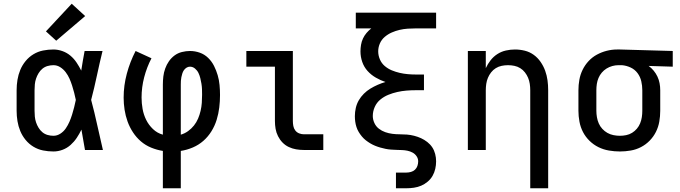

<svg xmlns="http://www.w3.org/2000/svg" viewBox="-20 -803 3640 1028"><path d="M266 8Q238 8 210.5 2.5Q183 -3 159 -17.5Q135 -32 117 -54Q99 -76 88.5 -101.5Q78 -127 73.5 -154.5Q69 -182 69 -210V-320Q69 -348 73.5 -375.5Q78 -403 88.5 -428.5Q99 -454 117 -476Q135 -498 159 -512.5Q183 -527 210.5 -532.5Q238 -538 266 -538Q290 -538 314 -529.5Q338 -521 357 -505Q376 -489 390 -468Q404 -447 415 -425Q419 -451 423.5 -477.5Q428 -504 433 -530H529Q513 -465 499 -399Q485 -333 468 -268Q486 -201 500.5 -134Q515 -67 531 0H435Q430 -27 425.5 -54.5Q421 -82 416 -109Q405 -86 391 -65Q377 -44 358 -27Q339 -10 315 -1Q291 8 266 8ZM266 -76Q286 -76 303.5 -87.5Q321 -99 332.5 -116Q344 -133 352 -151.5Q360 -170 366 -189.5Q372 -209 377 -228.5Q382 -248 386 -268Q382 -288 377 -307Q372 -326 366 -345Q360 -364 352 -382Q344 -400 332 -416Q320 -432 303 -443Q286 -454 266 -454Q250 -454 234.5 -449.5Q219 -445 207 -435Q195 -425 186.5 -411Q178 -397 173 -382Q168 -367 166.5 -351.5Q165 -336 165 -320V-210Q165 -194 166.5 -178.5Q168 -163 173 -148Q178 -133 186.5 -119Q195 -105 207 -95Q219 -85 234.5 -80.5Q250 -76 266 -76ZM281 -585 226 -635 364 -783 436 -717Z M852 205V5Q820 0 789.5 -12.5Q759 -25 734.5 -46Q710 -67 692 -94.5Q674 -122 663 -152.5Q652 -183 647 -215.5Q642 -248 642 -280Q642 -345 659 -408.5Q676 -472 706 -530L791 -491Q766 -443 752 -389.5Q738 -336 738 -281Q738 -250 743.5 -219.5Q749 -189 762.5 -161.5Q776 -134 799 -112Q822 -90 852 -82V-350Q852 -372 854.5 -393.5Q857 -415 864.5 -436Q872 -457 884.5 -475Q897 -493 914.5 -506Q932 -519 954 -524.5Q976 -530 997 -530Q1024 -530 1049.5 -521Q1075 -512 1094.5 -493Q1114 -474 1126 -450Q1138 -426 1145.5 -400.5Q1153 -375 1155.5 -348Q1158 -321 1158 -294Q1158 -261 1154 -227.5Q1150 -194 1140 -161.5Q1130 -129 1112 -100Q1094 -71 1069 -49Q1044 -27 1012.5 -13.5Q981 0 948 5V205ZM948 -82Q969 -88 987 -101Q1005 -114 1018.5 -131Q1032 -148 1040.5 -168Q1049 -188 1054 -209.5Q1059 -231 1060.5 -252.5Q1062 -274 1062 -296Q1062 -311 1061.5 -325.5Q1061 -340 1058.5 -355Q1056 -370 1052.5 -384.5Q1049 -399 1042.5 -412.5Q1036 -426 1024 -436Q1012 -446 997 -446Q987 -446 978.5 -440.5Q970 -435 964.5 -427Q959 -419 956 -409Q953 -399 951 -389.5Q949 -380 948.5 -370Q948 -360 948 -350Z M1607 0Q1586 0 1565.5 -3.5Q1545 -7 1526 -16Q1507 -25 1492.5 -40Q1478 -55 1468.5 -74Q1459 -93 1455.5 -113.5Q1452 -134 1452 -155V-446H1299V-530H1548V-155Q1548 -142 1550.5 -128.5Q1553 -115 1561 -104.5Q1569 -94 1581.5 -89Q1594 -84 1607 -84H1711V0Z M2100 205V121H2156Q2168 121 2180.5 117.5Q2193 114 2202 105.5Q2211 97 2215 85Q2219 73 2219 61Q2219 46 2210.5 33.5Q2202 21 2189 14Q2176 7 2161.5 4Q2147 1 2132.5 0.5Q2118 0 2103.5 -0.5Q2089 -1 2074 -2Q2059 -3 2044.5 -6Q2030 -9 2016 -13Q2002 -17 1988.5 -22.5Q1975 -28 1962.5 -35.5Q1950 -43 1938.5 -52Q1927 -61 1917.5 -72.5Q1908 -84 1900.5 -96.5Q1893 -109 1888.5 -123Q1884 -137 1882 -151.5Q1880 -166 1880 -181Q1880 -203 1885 -225Q1890 -247 1901 -266Q1912 -285 1928 -301Q1944 -317 1963 -328.5Q1982 -340 2002.5 -349Q2023 -358 2044 -364Q2017 -373 1992 -387.5Q1967 -402 1948 -423Q1929 -444 1919.5 -471.5Q1910 -499 1910 -528Q1910 -545 1913 -563Q1916 -581 1923.5 -597Q1931 -613 1942.5 -626.5Q1954 -640 1968 -651H1885V-735H2315V-651H2207Q2185 -651 2163 -649.5Q2141 -648 2119.5 -643Q2098 -638 2077.5 -629Q2057 -620 2040 -605.5Q2023 -591 2014 -570.5Q2005 -550 2005 -528Q2005 -506 2014 -485Q2023 -464 2040 -449.5Q2057 -435 2077.5 -426.5Q2098 -418 2119.5 -413Q2141 -408 2163 -406Q2185 -404 2207 -404H2250V-320H2207Q2182 -320 2157 -318Q2132 -316 2107.5 -310.5Q2083 -305 2059.5 -295.5Q2036 -286 2016.5 -270Q1997 -254 1986.5 -230.5Q1976 -207 1976 -182Q1976 -163 1984.5 -144.5Q1993 -126 2008.5 -114Q2024 -102 2042.5 -95.5Q2061 -89 2080.5 -86.5Q2100 -84 2119.5 -84Q2139 -84 2158.5 -82.5Q2178 -81 2197.5 -76Q2217 -71 2234.5 -63Q2252 -55 2268 -42.5Q2284 -30 2294.5 -14Q2305 2 2310 21.5Q2315 41 2315 61Q2315 81 2310.5 101Q2306 121 2296 138.5Q2286 156 2270 169.5Q2254 183 2235.5 191Q2217 199 2196.5 202Q2176 205 2156 205Z M2819 205V-320Q2819 -337 2816.5 -354Q2814 -371 2807.5 -386.5Q2801 -402 2790.5 -415.5Q2780 -429 2765.5 -438Q2751 -447 2734 -450.5Q2717 -454 2700 -454Q2683 -454 2666 -450.5Q2649 -447 2634.5 -438Q2620 -429 2609.5 -415.5Q2599 -402 2592.5 -386.5Q2586 -371 2583.5 -354Q2581 -337 2581 -320V0H2485V-530H2581V-438Q2591 -460 2606.5 -480Q2622 -500 2643 -513.5Q2664 -527 2688.5 -532.5Q2713 -538 2737 -538Q2764 -538 2790 -531.5Q2816 -525 2837.5 -509.5Q2859 -494 2874.5 -471.5Q2890 -449 2899 -424Q2908 -399 2911.5 -373Q2915 -347 2915 -320V205Z M3299 8Q3270 8 3240.5 3Q3211 -2 3184.5 -15Q3158 -28 3136.5 -49Q3115 -70 3101.5 -96Q3088 -122 3082.5 -151.5Q3077 -181 3077 -210V-320Q3077 -348 3082 -376Q3087 -404 3099.5 -429.5Q3112 -455 3131.5 -476Q3151 -497 3176 -510.5Q3201 -524 3228.5 -531Q3256 -538 3284 -538Q3288 -538 3292 -538Q3296 -538 3300 -538L3582 -530V-446L3453 -450Q3468 -439 3480 -424.5Q3492 -410 3500 -393Q3508 -376 3511.5 -357.5Q3515 -339 3515 -320V-210Q3515 -181 3510 -152Q3505 -123 3492 -97Q3479 -71 3458.5 -50Q3438 -29 3412 -15.5Q3386 -2 3357 3Q3328 8 3299 8ZM3299 -76Q3316 -76 3333 -79.5Q3350 -83 3364.5 -92Q3379 -101 3390 -114Q3401 -127 3407.5 -143Q3414 -159 3416.5 -176Q3419 -193 3419 -210V-320Q3419 -344 3413.5 -368Q3408 -392 3393.5 -411.5Q3379 -431 3356.5 -441.5Q3334 -452 3310 -454H3300Q3298 -454 3296 -454Q3294 -454 3291 -454Q3275 -454 3258.5 -449.5Q3242 -445 3227.5 -436Q3213 -427 3202 -414Q3191 -401 3184.5 -385.5Q3178 -370 3175.5 -353.5Q3173 -337 3173 -320V-210Q3173 -193 3176 -175.5Q3179 -158 3186 -142Q3193 -126 3205 -113Q3217 -100 3232 -91.5Q3247 -83 3264.5 -79.5Q3282 -76 3299 -76Z"/></svg>

Font: Iosevka Curly Medium Extended
Style: Regular
Weight: 500
Width: 7
Monospace: yes
Designer: Belleve Invis
Foundry: Belleve Invis
Version: Version 11.1.0; ttfautohint (v1.8.3)